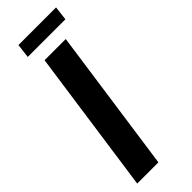

<svg xmlns="http://www.w3.org/2000/svg" viewBox="-238 -724 743 743"><g transform="rotate(-45 133.5 -352.0)"><path d="M7 0 91 -591H207L123 0ZM54 -646 61 -704H267L260 -646Z"/></g></svg>

Font: Alumni Sans Thin
Style: Bold Italic
Weight: 700
Italic angle: -8°
Version: Version 1.016